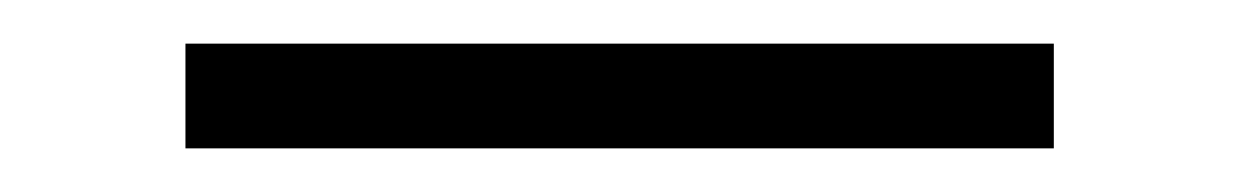

<svg xmlns="http://www.w3.org/2000/svg" viewBox="-20 -294 568 88"><path d="M463 -226H65V-274H463Z"/></svg>

Font: Montaga
Style: Regular
Weight: 400
Designer: Alejandra Rodriguez
Foundry: Alejandra Rodriguez
Version: Version 1.001